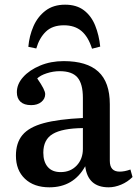

<svg xmlns="http://www.w3.org/2000/svg" viewBox="-20 -786 588 820"><path d="M191 14Q125 14 86.5 -22.5Q48 -59 48 -121Q48 -176 76 -209.5Q104 -243 166.5 -260Q229 -277 334 -282V-368Q334 -428 311 -455Q288 -482 235 -482Q207 -482 179.5 -473Q152 -464 139 -451Q157 -425 165 -409Q173 -393 173 -384Q173 -364 156.5 -350.5Q140 -337 113 -337Q83 -337 67.5 -351.5Q52 -366 52 -392Q52 -427 79 -457Q106 -487 151.5 -506Q197 -525 252 -525Q351 -525 400 -480Q449 -435 449 -341V-99Q449 -53 491 -53Q512 -53 537 -62L546 -30Q525 -9 497.5 2.5Q470 14 444 14Q355 14 344 -76Q294 14 191 14ZM239 -51Q281 -51 307.5 -79Q334 -107 334 -150V-239Q246 -238 205.5 -214Q165 -190 165 -134Q165 -95 184 -73Q203 -51 239 -51ZM258 -766Q307 -766 338.5 -742Q370 -718 386.5 -677Q403 -636 408 -587L373 -578Q357 -629 328 -653.5Q299 -678 253 -678Q204 -678 176 -651Q148 -624 135 -579L101 -586Q105 -633 123 -674Q141 -715 174.5 -740.5Q208 -766 258 -766Z"/></svg>

Font: Literata 36pt Medium
Style: Regular
Weight: 500
Designer: Latin by Veronika Burian and Jose Scaglione. Greek by Irene Vlachou. Cyrillic by Vera Evstafieva.
Foundry: TypeTogether
Version: Version 3.002